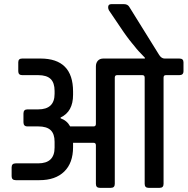

<svg xmlns="http://www.w3.org/2000/svg" viewBox="-20 -905 904 925"><path d="M773 -623H844Q864 -623 864 -605V-562Q864 -543 844 -543H779Q768 -543 768 -531V-19Q768 0 749 0H696Q677 0 677 -19V-531Q677 -543 666 -543H544Q533 -543 533 -531V-19Q533 0 514 0H461Q442 0 442 -19V-205Q442 -217 431 -217H332V-196Q332 -120 289.5 -78.5Q247 -37 170 -37H56Q36 -37 36 -56V-99Q36 -118 56 -118H164Q243 -118 243 -194V-222Q243 -260 224 -278Q205 -296 164 -296H112Q93 -296 93 -316V-358Q93 -378 112 -378H164Q243 -378 243 -453V-467Q243 -506 224 -524.5Q205 -543 164 -543H87Q68 -543 68 -562V-605Q68 -623 87 -623H175Q332 -623 332 -464V-448Q332 -367 272 -339V-335Q303 -324 318 -296H431Q442 -296 442 -308V-585Q442 -602 451.5 -612.5Q461 -623 478 -623H678V-627Q677 -628 668.5 -637Q660 -646 658 -648Q656 -650 648 -658.5Q640 -667 637.5 -670.5Q635 -674 627.5 -683Q620 -692 615.5 -697.5Q611 -703 603.5 -712.5Q596 -722 590 -730.5Q584 -739 576 -750Q571 -758 505 -855Q501 -862 501 -870Q501 -885 516 -885H578Q596 -885 604 -870L747 -640Q758 -623 773 -623Z"/></svg>

Font: Rajdhani Semibold
Style: Regular
Weight: 600
Designer: Satya Rajpurohit, Jyotish Sonowal
Foundry: Indian Type Foundry
Version: Version 1.200;PS 1.0;hotconv 1.0.78;makeotf.lib2.5.61930; tt